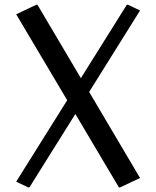

<svg xmlns="http://www.w3.org/2000/svg" viewBox="-20 -777 664 816"><path d="M105 19.5H100.1L48.8 -4.9L265.6 -351.1L48.8 -716.3L134.3 -756.8H139.2L323.7 -444.8L519 -756.8H523.9L575.2 -732.4L358.9 -386.2L575.2 -20.5L490.2 19.5H485.4L300.3 -292.5Z"/></svg>

Font: Nova Cut
Style: Book
Weight: 400
Version: Version 2.000